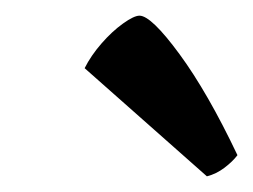

<svg xmlns="http://www.w3.org/2000/svg" viewBox="-20 -790 323 245"><path d="M244 -565 88 -703Q96 -719 109.5 -734.5Q123 -750 137 -760Q151 -770 158 -770Q173 -770 209 -721Q245 -672 283 -592Q277 -584 266.5 -576Q256 -568 244 -565Z"/></svg>

Font: Texturina 72pt 72pt Regular
Style: Bold Italic
Weight: 700
Italic angle: -11°
Designer: Guillermo Torres Carreño
Foundry: Omnibus-Type
Version: Version 1.002; ttfautohint (v1.8.3)